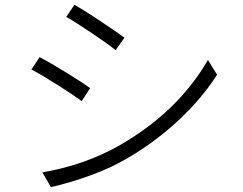

<svg xmlns="http://www.w3.org/2000/svg" viewBox="-20 -762 1017 802"><path d="M291 -742.2Q329.1 -720.7 396.5 -675.8Q463.9 -630.9 500 -604.5L462.9 -552.7Q429.7 -579.1 363.8 -623.5Q297.9 -668 256.8 -691.4ZM111.3 -471.7 145.5 -523.4Q188.5 -501 258.3 -458Q328.1 -415 356.4 -393.6L321.3 -339.8Q285.2 -366.2 218.8 -408.2Q152.3 -450.2 111.3 -471.7ZM157.2 -42Q337.9 -73.2 483.4 -157.2Q724.6 -296.9 848.6 -511.7L886.7 -450.2Q824.2 -351.6 727.1 -260.7Q629.9 -169.9 514.6 -102.5Q446.3 -61.5 357.4 -29.3Q268.6 2.9 192.4 19.5Z"/></svg>

Font: Min Sans Light
Style: Regular
Weight: 300
Designer: Jinseong-Kim, NotoSansCJK, Nunito
Foundry: Jinseong-Kim
Version: Version 1.400;Glyphs 3.1.2 (3151)